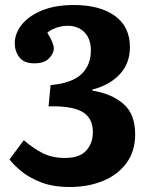

<svg xmlns="http://www.w3.org/2000/svg" viewBox="-20 -734 598 767"><path d="M259 13Q191 13 143 -6Q95 -25 64.5 -50.5Q34 -76 18 -97L75 -174Q108 -145 147 -124Q186 -103 240 -103Q298 -103 324.5 -132.5Q351 -162 351 -206Q351 -264 307.5 -288Q264 -312 174 -309L182 -394Q268 -402 305.5 -438Q343 -474 343 -532Q343 -579 317.5 -605Q292 -631 250 -631Q227 -631 204.5 -623Q182 -615 169 -603Q195 -562 195 -540Q195 -521 176 -501Q157 -481 117 -481Q76 -481 57.5 -505Q39 -529 39 -561Q39 -600 66.5 -635Q94 -670 147 -692Q200 -714 276 -714Q378 -714 438.5 -671Q499 -628 499 -545Q499 -482 459.5 -438.5Q420 -395 349 -376V-372Q425 -360 472.5 -319.5Q520 -279 520 -197Q520 -130 485.5 -83Q451 -36 392 -11.5Q333 13 259 13Z"/></svg>

Font: Literata
Style: Bold
Weight: 700
Designer: Latin by Veronika Burian and Jose Scaglione. Greek by Irene Vlachou. Cyrillic by Vera Evstafieva.
Foundry: TypeTogether
Version: Version 3.103; ttfautohint (v1.8.4.7-5d5b);gftools[0.9.29]